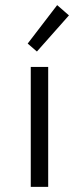

<svg xmlns="http://www.w3.org/2000/svg" viewBox="-20 -729 308 749"><path d="M124 -528 88 -559 203 -709 249 -669ZM100 0V-468H168V0Z"/></svg>

Font: Didact Gothic
Style: Regular
Weight: 400
Designer: Daniel Johnson
Foundry: Daniel Johnson
Version: Version 2.101;PS 002.101;hotconv 1.0.88;makeotf.lib2.5.64775